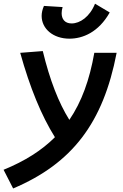

<svg xmlns="http://www.w3.org/2000/svg" viewBox="-71 -809 677 1059"><path d="M1.5 230.5C327.6 92.3 498 -131.3 572.3 -517.6H449.2C422.9 -368.2 379.4 -247.6 311.5 -147.9C252.4 -242.2 203.6 -367.7 165 -527.3L40.5 -517.6C94.2 -325.2 157.2 -171.4 231.9 -52.2C158.7 21 65.9 79.6 -51.3 127.4ZM312 -595.7C384.8 -595.7 472.2 -630.4 534.2 -740.2L453.1 -788.6C424.3 -716.3 370.1 -679.7 324.2 -679.7C285.2 -679.7 269 -705.1 269 -736.3C269 -747.6 271 -758.3 274.4 -770L171.4 -776.4C163.1 -757.8 158.7 -738.8 158.7 -721.2C158.7 -649.9 222.7 -595.7 312 -595.7Z"/></svg>

Font: Cascadia Mono PL SemiBold
Style: Italic
Weight: 600
Italic angle: -10°
Monospace: yes
Designer: Aaron Bell
Foundry: Saja Typeworks
Version: Version 2404.023